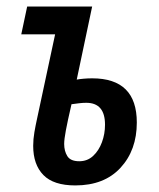

<svg xmlns="http://www.w3.org/2000/svg" viewBox="-20 -560 489 590"><path d="M211.4 9.8Q144.5 9.8 113.3 -22.2Q82 -54.2 82 -111.8Q82 -132.3 85.7 -153.8Q89.4 -175.3 94.2 -196.8L149.4 -454.6H45.4L63.5 -540H263.2L215.8 -315.4Q223.6 -316.9 236.6 -318.1Q249.5 -319.3 263.2 -319.3Q400.4 -319.3 400.4 -183.6Q400.4 -98.6 350.3 -44.4Q300.3 9.8 211.4 9.8ZM223.6 -64.5Q248.5 -64.5 266.1 -80.8Q283.7 -97.2 293.2 -122.8Q302.7 -148.4 302.7 -176.8Q302.7 -244.1 245.1 -244.1Q234.4 -244.1 222.9 -242.7Q211.4 -241.2 199.7 -239.7Q187.5 -187 182.4 -159.4Q177.2 -131.8 177.2 -117.7Q177.2 -95.7 187 -80.1Q196.8 -64.5 223.6 -64.5Z"/></svg>

Font: Open Sans Condensed SemiBold
Style: Italic
Weight: 600
Width: 3
Italic angle: -12°
Designer: Monotype Design Team
Foundry: Monotype Imaging Inc.
Version: Version 3.000; ttfautohint (v1.8.4)